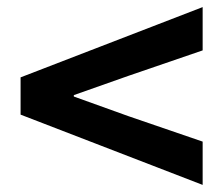

<svg xmlns="http://www.w3.org/2000/svg" viewBox="-20 -647 629 541"><path d="M551 -126V-248L341 -320L188 -375V-379L341 -433L551 -505V-627L38 -429V-324Z"/></svg>

Font: Noto Sans JP
Style: Bold
Weight: 700
Designer: Ryoko NISHIZUKA  (kana, bopomofo & ideographs); Paul D. Hunt (Latin, Greek & Cyrillic); Sandoll Communications , Soo-you
Foundry: Adobe
Version: Version 2.002;hotconv 1.0.116;makeotfexe 2.5.65601